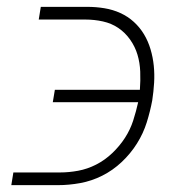

<svg xmlns="http://www.w3.org/2000/svg" viewBox="-20 -540 540 560"><path d="M13 0 19 -37H155Q181 -37 208 -42Q235 -47 260.5 -60Q286 -73 307.5 -93.5Q329 -114 344.5 -138Q360 -162 368.5 -188.5Q377 -215 383 -242H134L140 -278H388Q390 -305 389 -331Q388 -357 381 -380.5Q374 -404 359.5 -424.5Q345 -445 325 -458.5Q305 -472 280 -477.5Q255 -483 229 -483H93L99 -520H235Q260 -520 284.5 -516Q309 -512 331 -502Q353 -492 370.5 -476Q388 -460 400 -440Q412 -420 419 -396.5Q426 -373 428.5 -348.5Q431 -324 429.5 -298.5Q428 -273 424 -247Q418 -215 408 -183Q398 -151 379.5 -121.5Q361 -92 335 -67.5Q309 -43 278 -27.5Q247 -12 214 -6Q181 0 149 0Z"/></svg>

Font: Iosevka Term Curly XLt Obl
Style: Regular
Weight: 200
Italic angle: -9°
Designer: Belleve Invis
Foundry: Belleve Invis
Version: Version 32.3.0